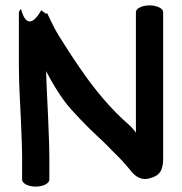

<svg xmlns="http://www.w3.org/2000/svg" viewBox="-20 -675 675 712"><path d="M163 -9V-98C163 -112.7 162.7 -128.7 162 -146L158 -249C155.9 -303.4 152 -356.1 151.2 -411.1C171.3 -371.2 197.2 -328.5 222.4 -295.3C246.7 -263.1 311 -197.6 340.8 -170.3C362.3 -150.5 379.9 -133.8 396.9 -115.4L420.9 -91.5C436.4 -76.1 443.2 -66.1 459 -49.2C462.3 -45.7 489.3 -0.4 534 -13.5C573 -22.8 585 -44.4 585 -87V-630C585 -644 561.7 -655 534.5 -655C507.3 -655 484 -644 484 -630V-183.2C478.5 -190.1 470.7 -201.3 461.8 -209C391.7 -269 328 -346.3 275 -424.6C243.5 -470.2 225 -500.1 198.2 -542.4C181.2 -569.4 167.9 -599.7 154.4 -627L151.6 -623.4L132.7 -636.9C121.8 -616.6 81.5 -552.2 57.9 -641.5C51.8 -636.7 50 -631.3 50 -626V-431C50 -345.9 56.4 -275.2 59 -194.1L61 -142C61.7 -125.2 62 -110.5 62 -98V-9C62 4.8 84 17 112.5 17C141 17 163 4.8 163 -9Z"/></svg>

Font: NumbBunny
Style: Bk
Weight: 400
Designer: Robert Jablonski
Foundry: Cannot Into Space Fonts
Version: Version 1.0